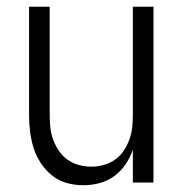

<svg xmlns="http://www.w3.org/2000/svg" viewBox="-20 -540 540 568"><path d="M227 8Q202 8 178 1.5Q154 -5 134.5 -20.5Q115 -36 101 -57Q87 -78 79.5 -102Q72 -126 69 -150.5Q66 -175 66 -200V-520H127V-200Q127 -181 129 -162.5Q131 -144 137.5 -126.5Q144 -109 154.5 -93.5Q165 -78 180 -67.5Q195 -57 213 -52Q231 -47 250 -47Q269 -47 287 -52Q305 -57 320 -67.5Q335 -78 345.5 -93.5Q356 -109 362.5 -126.5Q369 -144 371 -162.5Q373 -181 373 -200V-520H434V0H373V-97Q365 -74 351.5 -54Q338 -34 318.5 -19.5Q299 -5 275 1.5Q251 8 227 8Z"/></svg>

Font: Iosevka Light
Style: Regular
Weight: 300
Monospace: yes
Designer: Belleve Invis
Foundry: Belleve Invis
Version: Version 32.5.0; ttfautohint (v1.8.4)